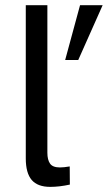

<svg xmlns="http://www.w3.org/2000/svg" viewBox="-20 -710 415 738"><path d="M173.3 8.3Q124.5 8.3 101.8 -18.3Q79.1 -44.9 79.1 -101.1V-689.9H162.1V-123Q162.1 -95.7 172.4 -81.1Q182.6 -66.4 210.4 -66.4Q225.6 -66.4 248 -70.3L248.5 -0.5Q208 8.3 173.3 8.3ZM230.5 -479.5 287.6 -689.9H374.5L280.8 -479.5Z"/></svg>

Font: HK Grotesk Medium Legacy
Style: Regular
Weight: 500
Designer: Alfredo Marco Pradil
Foundry: Hanken Design Co.
Version: Version 2.022;PS 002.022;hotconv 1.0.88;makeotf.lib2.5.64775